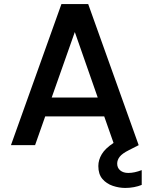

<svg xmlns="http://www.w3.org/2000/svg" viewBox="-20 -716 737 947"><path d="M415 -696 664 0 615 25Q583 41 570.5 57Q558 73 558 91Q558 112 573 124.5Q588 137 613 137Q643 137 679 123V196Q662 203 641 207Q620 211 598 211Q567 211 536 200.5Q505 190 485 166.5Q465 143 465 103Q465 73 482 44.5Q499 16 540 -11L494 -142H203L153 0H34L283 -696ZM235 -235H462L349 -558Z"/></svg>

Font: Poppins Medium
Style: Regular
Weight: 500
Designer: Ninad Kale (Devanagari), Jonny Pinhorn (Latin)
Version: Version 5.002